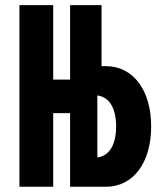

<svg xmlns="http://www.w3.org/2000/svg" viewBox="-20 -713 626 733"><path d="M54.2 0H183.1V-281.2H247.6V0H384.3C488.3 0 557.1 -91.3 557.1 -230C557.1 -369.1 488.3 -460.4 384.3 -460.4H367.7V-693.4H247.6V-409.2H183.1V-693.4H54.2ZM351.6 -348.6C397.5 -342.8 423.3 -299.8 423.3 -230C423.3 -160.6 397.5 -117.7 351.6 -111.8Z"/></svg>

Font: CaskaydiaCove Nerd Font
Style: Bold
Weight: 700
Designer: Aaron Bell
Foundry: Saja Typeworks
Version: Version 2111.1;Nerd Fonts 2.3.0